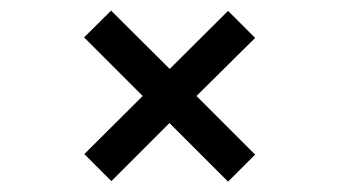

<svg xmlns="http://www.w3.org/2000/svg" viewBox="-20 -517 640 362"><path d="M410 -496.5 300 -387 189.5 -497 138.5 -446.5 249 -336 139 -226.5 190 -175.5 299.5 -285 410 -174.5 461 -225.5 350.5 -336 461 -445.5Z"/></svg>

Font: Kode
Style: Regular
Weight: 400
Monospace: yes
Designer: Isa Ozler
Foundry: Kadena LLC
Version: Version 1.000;gftools[0.9.28]